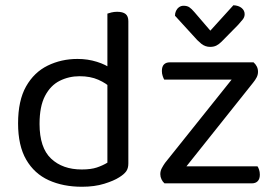

<svg xmlns="http://www.w3.org/2000/svg" viewBox="-20 -700 1056 733"><path d="M390 -79V-415L470 -416V-76Q470 -57 461.5 -45.5Q453 -34 435 -23Q415 -10 378 1.5Q341 13 293 13Q221 13 166 -12Q111 -37 80 -90.5Q49 -144 49 -229Q49 -316 79.5 -370Q110 -424 162 -449.5Q214 -475 276 -475Q315 -475 350 -464Q385 -453 405 -437V-363Q386 -382 355.5 -395.5Q325 -409 284 -409Q243 -409 208 -391.5Q173 -374 152 -334Q131 -294 131 -227Q131 -136 175 -94.5Q219 -53 292 -53Q327 -53 349.5 -60.5Q372 -68 390 -79ZM470 -396 390 -395V-648Q395 -650 405.5 -652.5Q416 -655 427 -655Q449 -655 459.5 -646.5Q470 -638 470 -619ZM640 0H608Q601 -6 596.5 -15.5Q592 -25 592 -35Q592 -47 597.5 -57.5Q603 -68 610 -78L917 -462H948Q956 -455 960.5 -446Q965 -437 965 -426Q965 -415 960 -405Q955 -395 946 -384ZM937 -462V-396H607Q604 -401 601 -410Q598 -419 598 -429Q598 -446 606 -454Q614 -462 628 -462ZM614 0V-65H963Q966 -61 969 -52.5Q972 -44 972 -33Q972 -17 964 -8.5Q956 0 941 0ZM722 -654 783 -583 871 -680Q891 -679 902.5 -669.5Q914 -660 914 -646Q914 -635 907 -626Q900 -617 889 -605L826 -541Q816 -531 806 -526Q796 -521 782 -521Q773 -521 764.5 -524Q756 -527 748.5 -533Q741 -539 733 -547L648 -640Q648 -650 652 -658.5Q656 -667 663.5 -672.5Q671 -678 681 -678Q694 -678 702.5 -672.5Q711 -667 722 -654Z"/></svg>

Font: Baloo Bhaina 2
Style: Regular
Weight: 400
Designer: Yesha Goshar, Manish Minz, Shuchita Grover and Ek Type
Foundry: Ek Type
Version: Version 1.700